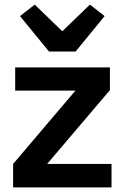

<svg xmlns="http://www.w3.org/2000/svg" viewBox="-20 -815 542 835"><path d="M309 -591 435 -745 371 -795 251 -679 131 -795 67 -745 193 -591ZM465 0V-102H185L458 -423V-522H46V-421H308L37 -102V0Z"/></svg>

Font: Braiins Sans SemiBold
Style: Regular
Weight: 600
Designer: Mike Abbink, Paul van der Laan, Pieter van Rosmalen, Jiri Chlebus, Lubos Buracinsky
Foundry: Bold Monday, Sudetype
Version: Version 1.000;hotconv 1.0.109;makeotfexe 2.5.65596